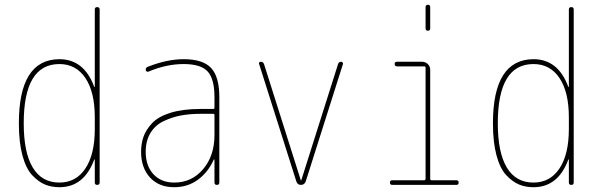

<svg xmlns="http://www.w3.org/2000/svg" viewBox="-20 -780 2540 810"><path d="M230.5 -509.8Q80.1 -509.8 80.1 -259.8Q80.1 -136.7 118.2 -73.2Q156.2 -9.8 230.5 -9.8Q300.8 -9.8 340.3 -69.3Q379.9 -128.9 379.9 -235.4V-285.2Q379.9 -391.6 340.3 -450.7Q300.8 -509.8 230.5 -509.8ZM230.5 9.8Q197.3 9.8 169.9 -1.5Q142.6 -12.7 116.2 -40.5Q89.8 -68.4 74.7 -124Q59.6 -179.7 59.6 -259.8Q59.6 -529.3 230.5 -530.3Q334 -530.3 377 -415Q377 -413.1 378.9 -413.1Q379.9 -413.1 379.9 -414.1V-740.2Q379.9 -750 390.1 -750Q400.4 -750 400.4 -740.2V-9.8Q400.4 0 390.1 0Q379.9 0 379.9 -9.8V-106.4Q379.9 -107.4 378.9 -107.4Q377 -107.4 377 -105.5Q334 9.8 230.5 9.8Z M884.8 -210V-294.9Q884.8 -299.8 879.9 -299.8H825.2Q781.2 -299.8 744.1 -293Q707 -286.1 671.4 -269.5Q635.7 -252.9 615.2 -219.7Q594.7 -186.5 594.7 -139.6Q594.7 -80.1 627.4 -44.9Q660.2 -9.8 714.8 -9.8Q789.1 -9.8 836.9 -66.4Q884.8 -123 884.8 -210ZM879.9 -320.3Q884.8 -320.3 884.8 -325.2V-370.1Q884.8 -447.3 856 -478.5Q827.1 -509.8 754.9 -509.8Q681.6 -509.8 605.5 -477.5Q601.6 -476.6 598.1 -479Q594.7 -481.4 594.7 -485.4Q594.7 -496.1 605.5 -499Q685.5 -530.3 754.9 -530.3Q835.9 -530.3 870.6 -493.2Q905.3 -456.1 905.3 -370.1V-9.8Q905.3 0 895 0Q884.8 0 884.8 -9.8V-106.4Q884.8 -107.4 883.8 -107.4Q881.8 -107.4 881.8 -106.4Q857.4 -52.7 814.5 -21.5Q771.5 9.8 714.8 9.8Q650.4 9.8 612.8 -31.2Q575.2 -72.3 575.2 -139.6Q575.2 -173.8 585.4 -203.1Q595.7 -232.4 621.6 -260.3Q647.5 -288.1 699.2 -304.2Q751 -320.3 825.2 -320.3Z M1230.5 -13.7 1073.2 -509.8Q1071.3 -513.7 1073.7 -516.6Q1076.2 -519.5 1080.1 -519.5Q1089.8 -519.5 1093.8 -509.8L1249 -19.5Q1249 -18.6 1250 -18.6Q1251 -18.6 1251 -19.5L1406.2 -509.8Q1409.2 -519.5 1419.9 -519.5Q1422.9 -519.5 1425.3 -516.6Q1427.7 -513.7 1426.8 -509.8L1269.5 -13.7Q1263.7 0 1249.5 0Q1235.4 0 1230.5 -13.7Z M1634.8 0Q1625 0 1625 -9.8Q1625 -19.5 1634.8 -19.5H1769.5Q1774.4 -19.5 1775.4 -25.4V-495.1Q1775.4 -500 1769.5 -500H1655.3Q1645.5 -500 1645 -509.8Q1644.5 -519.5 1655.3 -519.5H1759.8Q1774.4 -519.5 1784.7 -509.8Q1794.9 -500 1794.9 -485.4V-25.4Q1794.9 -20.5 1799.8 -19.5H1905.3Q1915 -19.5 1915 -9.8Q1915 0 1905.3 0ZM1775.4 -660.2V-750Q1775.4 -759.8 1785.2 -759.8Q1794.9 -759.8 1794.9 -750V-660.2Q1794.9 -650.4 1785.2 -650.4Q1775.4 -650.4 1775.4 -660.2Z M2230.5 -509.8Q2080.1 -509.8 2080.1 -259.8Q2080.1 -136.7 2118.2 -73.2Q2156.2 -9.8 2230.5 -9.8Q2300.8 -9.8 2340.3 -69.3Q2379.9 -128.9 2379.9 -235.4V-285.2Q2379.9 -391.6 2340.3 -450.7Q2300.8 -509.8 2230.5 -509.8ZM2230.5 9.8Q2197.3 9.8 2169.9 -1.5Q2142.6 -12.7 2116.2 -40.5Q2089.8 -68.4 2074.7 -124Q2059.6 -179.7 2059.6 -259.8Q2059.6 -529.3 2230.5 -530.3Q2334 -530.3 2377 -415Q2377 -413.1 2378.9 -413.1Q2379.9 -413.1 2379.9 -414.1V-740.2Q2379.9 -750 2390.1 -750Q2400.4 -750 2400.4 -740.2V-9.8Q2400.4 0 2390.1 0Q2379.9 0 2379.9 -9.8V-106.4Q2379.9 -107.4 2378.9 -107.4Q2377 -107.4 2377 -105.5Q2334 9.8 2230.5 9.8Z"/></svg>

Font: Rounded-X Mgen+ 2m thin
Style: Regular
Weight: 100
Designer: [Source Han Sans]
Ryoko NISHIZUKA  (kana & ideographs); Paul D. Hunt (Latin, Greek & Cyrillic); Wenlong ZHANG  (bopomofo
Version: Version 1.059.20150602